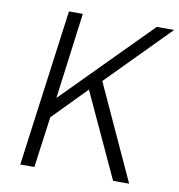

<svg xmlns="http://www.w3.org/2000/svg" viewBox="-81 -797 814 872"><g transform="rotate(10 326.0 -361.5)"><path d="M572 0 371 -438 652 -723H572L179 -326L231 -723H167L70 0H135L167 -235L318 -389L498 0Z"/></g></svg>

Font: United Sans ExtraLight
Style: Italic
Weight: 200
Italic angle: -8°
Designer: Pablo Impallari, Rodrigo Fuenzalida (Modified by Dan O. Williams)
Version: Version 1.000;PS 001.000;hotconv 1.0.88;makeotf.lib2.5.64775